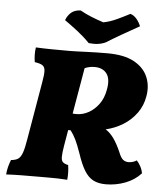

<svg xmlns="http://www.w3.org/2000/svg" viewBox="-60 -952 876 1014"><g transform="rotate(5 378.0 -445.0)"><path d="M487 -681Q576 -681 628.5 -652.5Q681 -624 701.5 -576.5Q722 -529 712 -473Q704 -423 675 -383Q646 -343 603.5 -317Q561 -291 513 -280Q537 -265 557 -237Q577 -209 596 -165Q607 -137 619 -127.5Q631 -118 648 -118Q661 -118 672.5 -122Q684 -126 691 -131Q702 -120 712 -101Q722 -82 724 -65Q690 -28 640.5 -9.5Q591 9 539 9Q499 9 472 -5Q445 -19 425 -51.5Q405 -84 386 -141Q370 -187 357.5 -212.5Q345 -238 329 -259Q322 -259 316 -259L302 -177Q295 -136 295 -115.5Q295 -95 304 -87Q313 -79 332 -75Q335 -56 335.5 -37Q336 -18 334 3Q306 1 284.5 0.5Q263 0 240.5 0Q218 0 185 0Q130 0 87.5 0.5Q45 1 10 3Q12 -19 16.5 -37Q21 -55 29 -75Q53 -77 66.5 -86Q80 -95 89 -120.5Q98 -146 106 -197L158 -501Q165 -540 164 -560Q163 -580 150.5 -588.5Q138 -597 109 -601Q106 -618 105.5 -638.5Q105 -659 108 -679Q145 -677 190 -676.5Q235 -676 283 -676Q312 -676 369 -678.5Q426 -681 487 -681ZM426 -603Q398 -603 374 -592L332 -348Q338 -347 343.5 -347Q349 -347 354 -347Q385 -347 415.5 -363.5Q446 -380 469.5 -411.5Q493 -443 501 -489Q512 -546 491 -574.5Q470 -603 426 -603ZM384 -726Q353 -758 318 -785Q283 -812 249 -836Q259 -862 277.5 -877.5Q296 -893 327 -894Q353 -879 385 -866Q417 -853 451 -842Q485 -848 523.5 -866Q562 -884 590 -899Q610 -893 624.5 -875Q639 -857 646 -838Q601 -813 555 -786.5Q509 -760 474 -738Q437 -720 384 -726Z"/></g></svg>

Font: Vollkorn Black
Style: Italic
Weight: 900
Italic angle: -11°
Designer: Friedrich Althausen
Foundry: Friedrich Althausen
Version: Version 5.000; ttfautohint (v1.8.3)